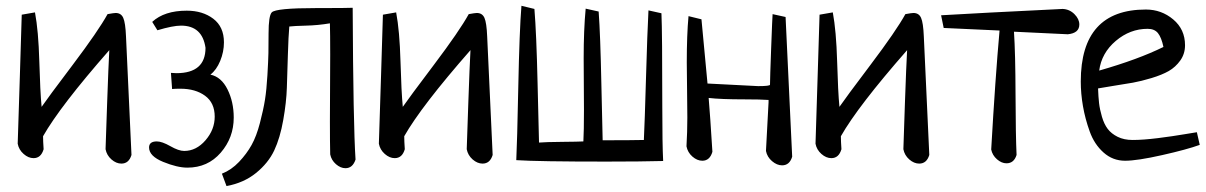

<svg xmlns="http://www.w3.org/2000/svg" viewBox="-20 -543 4088 651"><path d="M126 -81.1Q126 -64.5 127.9 -37.1Q119.1 -6.8 93.8 -6.8Q76.2 -6.8 60.1 -21Q43.9 -35.2 40 -55.7Q43 -134.8 47.4 -287.1Q51.8 -439.5 53.7 -493.2L98.6 -501Q110.4 -438.5 113.3 -335Q116.2 -231.4 121.1 -180.7Q139.6 -208 226.6 -323.2Q313.5 -438.5 344.7 -495.1Q366.2 -499 372.1 -499Q390.6 -499 397.9 -482.4Q405.3 -465.8 407.2 -419.9L425.8 -17.6Q417 11.7 391.6 11.7Q374 11.7 357.9 -2.4Q341.8 -16.6 337.9 -37.1Q338.9 -69.3 343.3 -194.8Q347.7 -320.3 350.6 -373Q183.6 -182.6 126 -81.1Z M563.5 -241.2 559.6 -295.9Q562.5 -295.9 568.8 -295.4Q575.2 -294.9 578.1 -294.9Q676.8 -294.9 676.8 -380.9Q666 -456.1 593.8 -456.1Q566.4 -456.1 513.7 -440.4L496.1 -468.8Q537.1 -506.8 613.3 -506.8Q667 -506.8 703.1 -479.5Q739.3 -452.1 739.3 -399.4Q739.3 -367.2 726.6 -336.4Q713.9 -305.7 693.4 -290Q730.5 -282.2 751.5 -239.7Q772.5 -197.3 772.5 -144.5Q772.5 -76.2 728.5 -25.4Q684.6 25.4 615.2 25.4Q581.1 25.4 533.2 5.9Q485.4 -13.7 485.4 -43Q485.4 -63.5 511.7 -63.5Q529.3 -63.5 557.6 -47.4Q585.9 -31.2 604.5 -31.2Q645.5 -31.2 676.8 -67.4Q708 -103.5 708 -147.5Q708 -194.3 675.3 -218.3Q642.6 -242.2 591.8 -242.2Q572.3 -242.2 563.5 -241.2Z M748 87.9 732.4 45.9Q764.6 33.2 790.5 5.9Q816.4 -21.5 833 -51.3Q849.6 -81.1 861.3 -126Q873 -170.9 878.4 -204.6Q883.8 -238.3 886.7 -288.1Q889.6 -337.9 890.1 -362.8Q890.6 -387.7 890.6 -429.7Q890.6 -489.3 901.4 -501Q915 -515.6 1052.7 -515.6Q1161.1 -515.6 1175.8 -516.6Q1177.7 -120.1 1185.5 -2Q1175.8 27.3 1151.4 27.3Q1134.8 27.3 1119.1 13.7Q1103.5 0 1099.6 -19.5Q1098.6 -57.6 1098.6 -132.8Q1098.6 -169.9 1099.1 -245.1Q1099.6 -320.3 1099.6 -358.4Q1099.6 -428.7 1098.6 -463.9Q1057.6 -457 1017.6 -456.1Q977.5 -455.1 960.9 -453.1Q958 -420.9 956.1 -357.4Q954.1 -293.9 952.6 -245.6Q951.2 -197.3 940.4 -136.2Q929.7 -75.2 909.7 -32.7Q889.6 9.8 848.1 43.5Q806.6 77.1 748 87.9Z M1350.6 -81.1Q1350.6 -64.5 1352.5 -37.1Q1343.8 -6.8 1318.4 -6.8Q1300.8 -6.8 1284.7 -21Q1268.6 -35.2 1264.6 -55.7Q1267.6 -134.8 1272 -287.1Q1276.4 -439.5 1278.3 -493.2L1323.2 -501Q1335 -438.5 1337.9 -335Q1340.8 -231.4 1345.7 -180.7Q1364.3 -208 1451.2 -323.2Q1538.1 -438.5 1569.3 -495.1Q1590.8 -499 1596.7 -499Q1615.2 -499 1622.6 -482.4Q1629.9 -465.8 1631.8 -419.9L1650.4 -17.6Q1641.6 11.7 1616.2 11.7Q1598.6 11.7 1582.5 -2.4Q1566.4 -16.6 1562.5 -37.1Q1563.5 -69.3 1567.9 -194.8Q1572.3 -320.3 1575.2 -373Q1408.2 -182.6 1350.6 -81.1Z M2178.7 -507.8 2222.7 -498Q2225.6 -432.6 2225.6 -179.7Q2225.6 -53.7 2228.5 2.9Q2154.3 4.9 2035.2 4.9Q1804.7 4.9 1730.5 0Q1733.4 -55.7 1737.3 -247.6Q1741.2 -439.5 1748 -523.4L1792 -512.7Q1798.8 -430.7 1802.7 -261.7Q1806.6 -92.8 1807.6 -59.6Q1829.1 -61.5 1885.3 -62Q1941.4 -62.5 1958 -63.5Q1960 -97.7 1960 -170.9Q1960 -199.2 1959.5 -257.8Q1959 -316.4 1959 -345.7Q1959 -441.4 1965.8 -513.7L2009.8 -503.9Q2015.6 -425.8 2019 -258.8Q2022.5 -91.8 2023.4 -67.4Q2123 -67.4 2163.1 -68.4Q2166 -127 2170.4 -280.3Q2174.8 -433.6 2178.7 -507.8Z M2599.6 -495.1 2643.6 -485.4 2666 -11.7Q2657.2 17.6 2631.8 17.6Q2614.3 17.6 2597.7 3.4Q2581.1 -10.7 2577.1 -31.2Q2577.1 -34.2 2585.9 -196.3V-204.1Q2558.6 -206.1 2504.9 -206.1Q2423.8 -206.1 2382.8 -210.9Q2387.7 -154.3 2395.5 -28.3Q2386.7 2 2361.3 2Q2343.8 2 2327.6 -12.2Q2311.5 -26.4 2307.6 -46.9Q2310.5 -95.7 2310.5 -144.5Q2310.5 -175.8 2309.6 -238.3Q2308.6 -300.8 2308.6 -331.1Q2308.6 -424.8 2314.5 -488.3L2358.4 -477.5Q2377.9 -265.6 2378.9 -259.8Q2545.9 -251 2550.8 -251Q2590.8 -251 2590.8 -255.9Q2590.8 -275.4 2594.7 -379.9Q2598.6 -484.4 2599.6 -495.1Z M2831.1 -81.1Q2831.1 -64.5 2833 -37.1Q2824.2 -6.8 2798.8 -6.8Q2781.2 -6.8 2765.1 -21Q2749 -35.2 2745.1 -55.7Q2748 -134.8 2752.4 -287.1Q2756.8 -439.5 2758.8 -493.2L2803.7 -501Q2815.4 -438.5 2818.4 -335Q2821.3 -231.4 2826.2 -180.7Q2844.7 -208 2931.6 -323.2Q3018.6 -438.5 3049.8 -495.1Q3071.3 -499 3077.1 -499Q3095.7 -499 3103 -482.4Q3110.4 -465.8 3112.3 -419.9L3130.9 -17.6Q3122.1 11.7 3096.7 11.7Q3079.1 11.7 3063 -2.4Q3046.9 -16.6 3043 -37.1Q3043.9 -69.3 3048.3 -194.8Q3052.7 -320.3 3055.7 -373Q2888.7 -182.6 2831.1 -81.1Z M3179.7 -448.2 3170.9 -491.2Q3301.8 -499 3583 -512.7Q3606.4 -511.7 3623 -495.1Q3639.6 -478.5 3639.6 -460Q3639.6 -430.7 3600.6 -426.8L3418 -435.5Q3422.9 -362.3 3423.3 -222.2Q3423.8 -82 3426.8 -17.6Q3418 10.7 3392.6 10.7Q3376 10.7 3360.4 -2.9Q3344.7 -16.6 3340.8 -36.1Q3354.5 -276.4 3369.1 -439.5Z M4038.1 -94.7 4047.9 -51.8Q4004.9 -36.1 3920.4 -17.1Q3835.9 2 3794.9 2Q3752.9 2 3721.7 -25.9Q3690.4 -53.7 3674.8 -97.2Q3659.2 -140.6 3651.9 -183.1Q3644.5 -225.6 3644.5 -266.6Q3644.5 -510.7 3865.2 -510.7Q3918 -510.7 3958 -477.1Q3998 -443.4 3998 -389.6Q3998 -360.4 3981.9 -337.9Q3965.8 -315.4 3942.9 -302.2Q3919.9 -289.1 3884.3 -278.3Q3848.6 -267.6 3821.3 -262.7Q3793.9 -257.8 3755.9 -252Q3717.8 -246.1 3703.1 -243.2Q3704.1 -214.8 3706.5 -193.4Q3709 -171.9 3716.3 -147Q3723.6 -122.1 3735.8 -106Q3748 -89.8 3769.5 -79.1Q3791 -68.4 3820.3 -68.4Q3855.5 -68.4 3906.2 -74.7Q3957 -81.1 3996.6 -87.9Q4036.1 -94.7 4038.1 -94.7ZM3707 -303.7Q3839.8 -341.8 3924.8 -383.8Q3918 -416 3906.2 -430.7Q3894.5 -445.3 3871.1 -445.3Q3811.5 -445.3 3763.2 -404.3Q3714.8 -363.3 3707 -303.7Z"/></svg>

Font: Neucha
Style: Regular
Weight: 400
Designer: Jovanny Lemonad
Foundry: Jovanny Lemonad
Version: Version 001.001